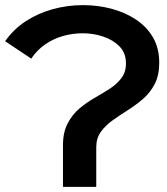

<svg xmlns="http://www.w3.org/2000/svg" viewBox="-52 -730 654 750"><path d="M194 0V-163Q194 -213 212 -247.5Q230 -282 257.5 -305.5Q285 -329 316.5 -347Q348 -365 376 -383Q404 -401 422 -424.5Q440 -448 440 -482Q440 -523 415 -548.5Q390 -574 351.5 -587Q313 -600 271 -600Q232 -600 194.5 -589.5Q157 -579 125 -557Q93 -535 70 -501L-32 -569Q1 -616 48.5 -647Q96 -678 153.5 -694Q211 -710 272 -710Q330 -710 383 -696Q436 -682 478.5 -654Q521 -626 545.5 -584Q570 -542 570 -485Q570 -436 552.5 -402Q535 -368 506.5 -343.5Q478 -319 447 -299.5Q416 -280 388 -260Q360 -240 342 -215Q324 -190 324 -155V0Z"/></svg>

Font: Montserrat Thin SemiBold
Style: Regular
Weight: 600
Version: Version 9.000